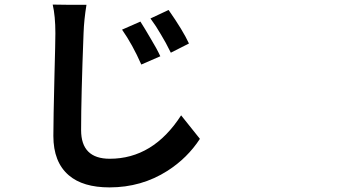

<svg xmlns="http://www.w3.org/2000/svg" viewBox="-20 -771 1540 838"><path d="M458 46.9Q341.8 46.9 280.3 -5.9Q212.9 -63.5 212.9 -177.7Q212.9 -247.1 217.8 -446.3Q221.7 -589.8 221.7 -626Q221.7 -701.2 210 -751L283.2 -750H357.4Q346.7 -684.6 344.7 -626Q334 -349.6 334 -203.1Q334 -78.1 459 -78.1Q648.4 -78.1 770.5 -267.6L852.5 -165Q797.9 -81.1 710.9 -25.4Q597.7 46.9 458 46.9ZM596.7 -489.3Q558.6 -576.2 512.7 -641.6L592.8 -676.8Q613.3 -644.5 637.7 -602.5Q665 -557.6 679.7 -525.4ZM725.6 -541Q703.1 -586.9 682.6 -620.1Q662.1 -656.2 636.7 -690.4L715.8 -727.5Q779.3 -636.7 804.7 -581.1Z"/></svg>

Font: Bpmf GenSeki Gothic B
Style: B
Weight: 700
Foundry: But Ko
Version: Version 1.320